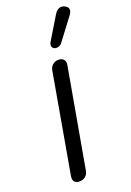

<svg xmlns="http://www.w3.org/2000/svg" viewBox="-186 -1063 773 1137"><g transform="rotate(-20 200.5 -494.5)"><path d="M69 -25Q69 -33 70 -37L180 -663Q184 -685 199 -697.5Q214 -710 235 -710Q253 -710 264.5 -700.5Q276 -691 276 -673Q276 -666 275 -663L164 -37Q160 -15 145 -2.5Q130 10 108 10Q90 10 79.5 1Q69 -8 69 -25ZM222 -805Q222 -815 228 -825L314 -967Q333 -999 359 -999Q369 -999 381 -993Q401 -983 401 -965Q401 -953 390 -937L286 -799Q280 -790 270.5 -785Q261 -780 251 -780Q242 -780 236 -783Q222 -791 222 -805Z"/></g></svg>

Font: Kodchasan Medium
Style: Italic
Weight: 500
Italic angle: -10°
Version: Version 1.000; ttfautohint (v1.6)